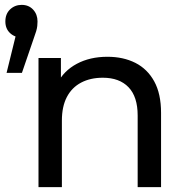

<svg xmlns="http://www.w3.org/2000/svg" viewBox="-20 -768 768 788"><path d="M7 -469 57 -672 70 -614Q41 -614 21.5 -632Q2 -650 2 -680Q2 -711 21.5 -729.5Q41 -748 69 -748Q98 -748 116 -728.5Q134 -709 134 -680Q134 -671 133 -661.5Q132 -652 128.5 -640Q125 -628 118 -609L70 -469ZM421 -535Q486 -535 535.5 -510Q585 -485 613 -434Q641 -383 641 -305V0H545V-294Q545 -371 507.5 -410Q470 -449 402 -449Q351 -449 313 -429Q275 -409 254.5 -370Q234 -331 234 -273V0H138V-530H230V-387L215 -425Q241 -477 295 -506Q349 -535 421 -535Z"/></svg>

Font: MOST Montserrat Medium
Style: Regular
Weight: 500
Designer: Julieta Ulanovsky
Foundry: Julieta Ulanovsky
Version: Version 8.000;March 11, 2024;FontCreator 15.0.0.2926 64-bit